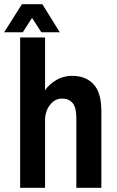

<svg xmlns="http://www.w3.org/2000/svg" viewBox="-41 -897 558 917"><path d="M112.1 -811.5 67.8 -742.8H-21.3L63.9 -877.1H161.2L244.6 -742.8H156.4ZM304.1 -534.8Q368.4 -534.8 405.7 -494.8Q443.1 -454.8 443.1 -366.6V0H323.6V-333.6Q323.6 -382.7 306.3 -404.4Q288.9 -426.2 255 -426.2Q221.1 -426.2 197.7 -396Q174.2 -365.8 174.2 -321V0H55.2V-718.1H174.2V-466.1Q194.6 -495.2 228.1 -515Q261.5 -534.8 304.1 -534.8Z"/></svg>

Font: Puralecka Narrow
Style: Bold
Weight: 700
Designer: Hector Gatti, Marcela Romero, Pablo Cosgaya and Nicolas Silva
Version: Version 1.004;PS 001.004;hotconv 1.0.70;makeotf.lib2.5.58329